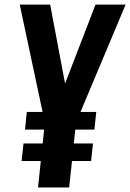

<svg xmlns="http://www.w3.org/2000/svg" viewBox="-20 -830 576 850"><path d="M148.4 0 160.6 -117.2H75.7L84 -194.8H168.9L175.3 -256.3H90.8L98.6 -334.5H168.5L67.4 -809.6H202.1L268.1 -460L402.8 -809.6H536.1L336.4 -334.5H406.2L397.9 -256.3H313.5L306.6 -194.8H391.6L383.3 -117.2H298.8L286.1 0Z"/></svg>

Font: Oswald
Style: Medium
Weight: 500
Designer: Vernon Adams
Foundry: Vernon Adams
Version: 3.0; ttfautohint (v0.94.23-7a4d-dirty) -l 8 -r 50 -G 150 -x 